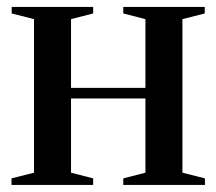

<svg xmlns="http://www.w3.org/2000/svg" viewBox="-20 -522 611 542"><path d="M12.5 0V-18.5L76 -34.5V-468L13 -484V-502.5H243V-484L180.5 -468V-274H390.5V-468L328 -484V-502.5H558V-484L495 -468V-34.5L558.5 -18.5V0H328V-18.5L390.5 -34.5V-244H180.5V-34.5L243 -18.5V0Z"/></svg>

Font: Merriweather 144pt Medium
Style: Regular
Weight: 500
Version: Version 2.100